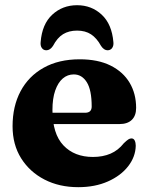

<svg xmlns="http://www.w3.org/2000/svg" viewBox="-20 -724 586 756"><path d="M516 -299Q516 -268.5 499 -252Q482 -235.5 450.5 -235.5H146V-280H315Q341 -280 341 -304.5Q341 -369.5 321.8 -400.2Q302.5 -431 270.5 -431Q246 -431 227.2 -415Q208.5 -399 197.5 -367.8Q186.5 -336.5 186.5 -291Q186.5 -197 229.8 -151.5Q273 -106 346 -106Q385 -106 415.2 -119Q445.5 -132 467.5 -160Q479 -171 485.2 -175Q491.5 -179 497.5 -179Q506.5 -179 510.5 -170.5Q514.5 -162 514.5 -150Q513.5 -106.5 484.5 -69.2Q455.5 -32 404.8 -9.5Q354 13 288 13Q213.5 13 155.2 -17Q97 -47 63.2 -100.8Q29.5 -154.5 29.5 -227Q29.5 -305.5 61 -364.8Q92.5 -424 151.8 -457.2Q211 -490.5 294 -490.5Q366 -490.5 415.5 -465.8Q465 -441 490.5 -398Q516 -355 516 -299ZM283.5 -603.5Q251.5 -603.5 228.5 -589.5Q205.5 -575.5 188.5 -543Q177 -526 162.5 -526Q151 -526 144.8 -535Q138.5 -544 140 -558Q145.5 -629 185.8 -666.2Q226 -703.5 283.5 -703.5Q340.5 -703.5 380.5 -666.2Q420.5 -629 426.5 -558Q428 -544 421.5 -535Q415 -526 403.5 -526Q389.5 -526 378 -543Q361 -574 338.5 -588.8Q316 -603.5 283.5 -603.5Z"/></svg>

Font: Fraunces
Style: Bold
Weight: 700
Version: Version 1.000;[b76b70a41]